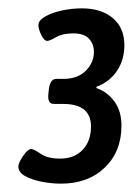

<svg xmlns="http://www.w3.org/2000/svg" viewBox="-20 -784 320 460"><path d="M126 -344Q104 -344 80.5 -348.5Q57 -353 40.5 -362Q24 -371 24 -385Q24 -391 29.5 -401Q35 -411 42 -419Q49 -427 55 -427Q61 -427 77.5 -415.5Q94 -404 124 -404Q158 -404 178 -425Q198 -446 198 -481Q198 -535 131 -535H109Q93 -535 96 -560L97 -570Q100 -595 115 -595H132Q166 -595 185.5 -614.5Q205 -634 205 -660Q205 -678 193.5 -691Q182 -704 155 -704Q130 -704 114.5 -695Q99 -686 93 -686Q86 -686 79 -700Q72 -714 72 -724Q72 -735 88.5 -744.5Q105 -754 129 -759Q153 -764 176 -764Q223 -764 250.5 -740.5Q278 -717 278 -676Q278 -641 260.5 -614.5Q243 -588 211 -576V-573Q237 -564 254 -541Q271 -518 271 -483Q271 -421 231 -382.5Q191 -344 126 -344Z"/></svg>

Font: Asap Condensed Condensed SemiBold
Style: Italic
Weight: 600
Width: 3
Italic angle: -6°
Designer: Pablo Cosgaya
Foundry: Omnibus-Type
Version: Version 3.001; ttfautohint (v1.8.4.7-5d5b)